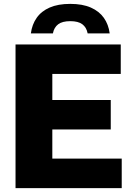

<svg xmlns="http://www.w3.org/2000/svg" viewBox="-20 -969 683 989"><path d="M60 0V-740H602V-588H249.5V-152H607V0ZM172.5 -302V-454H550.5V-302ZM139 -797Q145 -843 169 -877.2Q193 -911.5 236 -930.2Q279 -949 342 -949Q405 -949 448 -930Q491 -911 515 -877Q539 -843 545 -797H431.5Q425.5 -828 404.2 -844Q383 -860 342 -860Q301 -860 279.8 -844Q258.5 -828 252.5 -797Z"/></svg>

Font: Encode Sans Condensed Thin ExtraBold
Style: Regular
Weight: 800
Version: Version 3.002